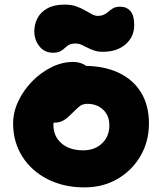

<svg xmlns="http://www.w3.org/2000/svg" viewBox="-20 -802 704 834"><path d="M347 12Q257 12 187 -23.5Q117 -59 77 -122Q37 -185 37 -266Q37 -315 59.5 -362.5Q82 -410 119.5 -448.5Q157 -487 203.5 -510Q250 -533 297 -533Q317 -533 334.5 -526.5Q352 -520 363 -506.5Q374 -493 374 -470Q374 -430 357 -399Q340 -368 289 -352Q270 -346 252.5 -332Q235 -318 223.5 -298.5Q212 -279 212 -259Q212 -210 247 -179.5Q282 -149 342 -149Q391 -149 423 -179Q455 -209 455 -258Q455 -300 428 -325.5Q401 -351 359 -351Q338 -351 324 -339Q310 -327 290 -307Q276 -293 264.5 -284.5Q253 -276 241 -272.5Q229 -269 213 -269Q194 -269 178.5 -284.5Q163 -300 163 -345Q163 -376 179 -406.5Q195 -437 221 -461.5Q247 -486 279 -501Q311 -516 343 -516Q433 -516 496.5 -485.5Q560 -455 593.5 -399Q627 -343 627 -266Q627 -187 590 -124Q553 -61 490 -24.5Q427 12 347 12ZM210 -573Q173 -573 151 -601Q129 -629 129 -666Q129 -696 142.5 -722.5Q156 -749 185.5 -765.5Q215 -782 261 -782Q290 -782 311 -774.5Q332 -767 348.5 -757.5Q365 -748 378.5 -740.5Q392 -733 405 -733Q419 -733 428.5 -737Q438 -741 445.5 -747Q453 -753 460.5 -759Q468 -765 477.5 -769Q487 -773 501 -773Q530 -773 546.5 -754Q563 -735 563 -693Q563 -642 525.5 -609.5Q488 -577 427 -577Q405 -577 389 -582.5Q373 -588 359.5 -595Q346 -602 334 -607.5Q322 -613 308 -613Q290 -613 279.5 -607Q269 -601 261 -593Q253 -585 241.5 -579Q230 -573 210 -573Z"/></svg>

Font: Shantell Sans ExtraBold
Style: Regular
Weight: 800
Designer: Stephen Nixon, Anya Danilova, Shantell Martin
Foundry: Arrow Type
Version: Version 1.011;[c5ecc13dd]